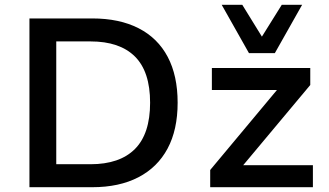

<svg xmlns="http://www.w3.org/2000/svg" viewBox="-20 -782 1375 802"><path d="M103 0V-705H365Q479 -705 559 -664Q639 -623 680.5 -544.5Q722 -466 722 -353Q722 -240 680 -161.5Q638 -83 558 -41.5Q478 0 365 0ZM215 -96H358Q480 -96 543.5 -159.5Q607 -223 607 -353Q607 -483 543.5 -546Q480 -609 358 -609H215ZM858 0V-72L1166 -441L1171 -406H865V-498H1276V-427L965 -55L960 -92H1287V0ZM1020 -560 906 -762H992L1074 -629L1157 -762H1242L1128 -560Z"/></svg>

Font: Nunito Sans 7pt SemiBold
Style: Regular
Weight: 600
Designer: Vernon Adams
Foundry: Vernon Adams
Version: Version 3.101;gftools[0.9.27]